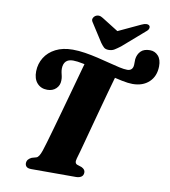

<svg xmlns="http://www.w3.org/2000/svg" viewBox="-98 -1014 972 1098"><g transform="rotate(10 388.0 -465.5)"><path d="M274 -714Q308.5 -714 346.2 -708Q384 -702 421.2 -693.2Q458.5 -684.5 492.5 -675.5Q526.5 -666.5 554 -660.5Q581.5 -654.5 599.5 -654.5Q613 -654.5 621.2 -660.8Q629.5 -667 632.5 -679Q634.5 -688 634 -698.5Q633.5 -709 634.5 -722.5Q638 -750.5 655.8 -769Q673.5 -787.5 709 -787.5Q738 -787.5 757.2 -766.2Q776.5 -745 776 -705Q775 -647.5 739 -613.8Q703 -580 643 -580Q618.5 -580 582.2 -587.5Q546 -595 504.5 -605.8Q463 -616.5 421.8 -627.2Q380.5 -638 345.2 -645.5Q310 -653 286.5 -653Q259 -653 245 -638.8Q231 -624.5 230.5 -597Q230.5 -584.5 232.8 -574.2Q235 -564 237.5 -553.2Q240 -542.5 239.5 -528.5Q239.5 -500.5 220 -481.5Q200.5 -462.5 169 -462.5Q132 -462.5 109.8 -487.5Q87.5 -512.5 88.5 -556.5Q89.5 -600 111.5 -635.8Q133.5 -671.5 174.8 -692.8Q216 -714 274 -714ZM404 -105Q399.5 -89 402.2 -81Q405 -73 413 -70L439 -61.5Q461 -51 460.5 -33.5Q460.5 -16.5 448.5 -8.2Q436.5 0 417.5 0H158.5Q138.5 0 130.2 -7.8Q122 -15.5 122 -28Q122.5 -41.5 130 -50Q137.5 -58.5 149.5 -64L176 -71.5Q183.5 -74 190.5 -84.8Q197.5 -95.5 204.5 -116Q210 -132.5 220.2 -167Q230.5 -201.5 243.2 -247Q256 -292.5 270.5 -344.2Q285 -396 299.2 -447.5Q313.5 -499 326 -544.5Q338.5 -590 348 -624Q357.5 -658 362.5 -674L552 -637.5Q545.5 -620.5 535.8 -586.5Q526 -552.5 513.8 -508Q501.5 -463.5 488 -413.5Q474.5 -363.5 461.2 -314.5Q448 -265.5 436.5 -222.5Q425 -179.5 416.5 -148.5Q408 -117.5 404 -105ZM543 -839.5 410.5 -922.5Q386.5 -938.5 365.5 -925Q357.5 -919.5 353.8 -909.5Q350 -899.5 358 -888L427 -780.5Q437.5 -766 447 -757Q456.5 -748 475.5 -748Q494.5 -748 509 -757Q523.5 -766 542.5 -780.5L666 -888Q681 -899.5 683.2 -909.5Q685.5 -919.5 680.5 -925Q674.5 -931.5 662.5 -931Q650.5 -930.5 634 -922.5L456.5 -839.5Z"/></g></svg>

Font: Fraunces ExtraBold
Style: Italic
Weight: 800
Italic angle: -16°
Version: Version 1.000;[b76b70a41]